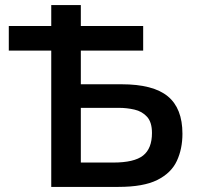

<svg xmlns="http://www.w3.org/2000/svg" viewBox="-20 -733 774 753"><path d="M181 0V-534.5H14.5V-631H181V-713H297V-631H541.5V-534.5H297V-402.5H456.5Q581 -402.5 638.2 -355.2Q695.5 -308 695.5 -208.5Q695.5 -149 673.5 -101.8Q651.5 -54.5 597 -27.2Q542.5 0 444.5 0ZM297 -95.5H424Q506.5 -95.5 541.2 -123Q576 -150.5 576 -211.5Q576 -254 556.5 -275.2Q537 -296.5 507.2 -303.2Q477.5 -310 447 -310H297Z"/></svg>

Font: Commissioner Medium
Style: Regular
Weight: 500
Designer: Kostas Bartsokas
Foundry: Kostas Bartsokas
Version: Version 1.000; ttfautohint (v1.8.3)